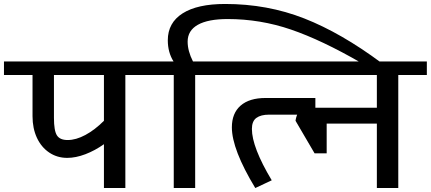

<svg xmlns="http://www.w3.org/2000/svg" viewBox="-42 -948 2172 968"><path d="M734 -570H590V0H482V-221Q437 -189 388.5 -170.5Q340 -152 297 -152Q246 -152 206 -179Q166 -206 144 -253.5Q122 -301 122 -362V-570H-22V-638H734ZM482 -339V-570H230V-354Q230 -289 245 -265.5Q260 -242 299 -242Q341 -242 388.5 -267.5Q436 -293 482 -339Z M690 -570V-638H833Q804 -684 804 -745Q804 -833 878.5 -880.5Q953 -928 1093 -928Q1306 -928 1492 -855Q1678 -782 1881 -631H1779Q1580 -746 1425 -799Q1270 -852 1106 -852Q1007 -852 955.5 -823Q904 -794 904 -738Q904 -691 931 -638H1086V-570H942V0H834V-570Z M1042 -638H1526V-570H1042ZM1127 -306Q1127 -377 1171 -415.5Q1215 -454 1297 -454H1548V-370H1315Q1273 -370 1250.5 -353.5Q1228 -337 1228 -298Q1228 -206 1328 -39L1245 0Q1127 -195 1127 -306Z M2110 -570H1966V0H1858V-325H1605V-175H1544L1448 -339Q1450 -357 1459.5 -377.5Q1469 -398 1480 -405H1858V-570H1365V-638H2110Z"/></svg>

Font: Amiko SemiBold
Style: Regular
Weight: 600
Designer: Pablo Impallari, Rodrigo Fuenzalida, Andres Torresi
Foundry: Impallari Type
Version: Version 1.001; ttfautohint (v1.3)